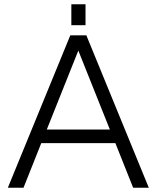

<svg xmlns="http://www.w3.org/2000/svg" viewBox="-20 -887 740 907"><path d="M525 -211H175L91 0H17L312 -720H388L683 0H609ZM499 -275 350 -648 201 -275ZM317 -867H384V-768H317Z"/></svg>

Font: Aspekta 300
Style: Regular
Weight: 300
Designer: Ivo Dolenc
Version: Version 2.000